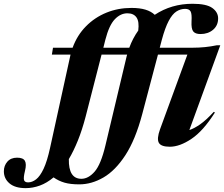

<svg xmlns="http://www.w3.org/2000/svg" viewBox="-214 -765 1188 1018"><path d="M61 -475.5 67 -512H171Q195 -578 241.5 -625.2Q288 -672.5 350 -697.8Q412 -723 483 -723Q527 -723 557.2 -713.8Q587.5 -704.5 606.5 -686.5Q695 -745 807 -745Q880.5 -745 911.5 -722.8Q942.5 -700.5 942.5 -667.5Q942.5 -630 915.8 -607.2Q889 -584.5 849 -584.5Q821.5 -584.5 810.5 -598.5Q799.5 -612.5 801.5 -651.5Q804 -691 796.5 -704.5Q789 -718 767.5 -718Q743 -718 721.2 -704Q699.5 -690 680.5 -654.2Q661.5 -618.5 644 -554L633 -512H807.5Q874.5 -512 935.5 -525H954L790 -75.5Q815 -83.5 846.8 -105.5Q878.5 -127.5 919.5 -172L925.5 -168.5Q863.5 -70.5 801.2 -28.8Q739 13 686.5 13Q639.5 13 628 -8.2Q616.5 -29.5 634.5 -79.5L779.5 -475.5H623.5L540 -159.5Q504 -24 450.8 57.8Q397.5 139.5 334.5 176Q271.5 212.5 206 212.5Q159.5 212.5 128.2 203.5Q97 194.5 70 175.5Q35 205 -2.5 218.8Q-40 232.5 -78 232.5Q-134 232.5 -163.8 207.2Q-193.5 182 -193.5 143Q-193.5 113.5 -175 92.2Q-156.5 71 -123.5 71Q-91.5 71 -82 87.8Q-72.5 104.5 -81.5 141Q-90.5 178 -86.5 190Q-82.5 202 -65 202Q-43.5 202 -22.5 185.8Q-1.5 169.5 17.2 129.8Q36 90 51.5 19L158 -466.5Q159 -471 160 -475.5ZM461.5 -694.5Q425 -694.5 394.8 -663Q364.5 -631.5 344.5 -554L334 -512H471.5Q489.5 -561.5 519 -603Q525 -650.5 509.8 -672.5Q494.5 -694.5 461.5 -694.5ZM457.5 -466.5Q458.5 -471 460 -475.5H324.5L240 -146.5Q221.5 -76 199 -20.2Q176.5 35.5 151 78.5Q149 183 217.5 183Q254.5 183 287.8 145Q321 107 345 6Z"/></svg>

Font: Newsreader Display
Style: Bold Italic
Weight: 700
Italic angle: -17°
Designer: Hugues Gentile
Foundry: Production Type
Version: Version 1.001